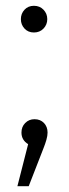

<svg xmlns="http://www.w3.org/2000/svg" viewBox="-20 -492 237 662"><path d="M144 -35Q144 -24 140 -10Q136 4 130 19L79 150H40L77 5Q54 -9 54 -35Q54 -55 67 -68Q80 -81 99 -81Q119 -81 131.5 -68Q144 -55 144 -35ZM143 -426Q143 -407 130 -393.5Q117 -380 97 -380Q77 -380 64.5 -393.5Q52 -407 52 -426Q52 -445 64.5 -458.5Q77 -472 97 -472Q117 -472 130 -458.5Q143 -445 143 -426Z"/></svg>

Font: Fira Sans Condensed Light
Style: Regular
Weight: 300
Width: 3
Designer: bBox Type GmbH & Carrois Corporate GbR & Edenspiekermann AG
Foundry: bBox Type GmbH & Carrois Corporate GbR & Edenspiekermann AG
Version: Version 4.301